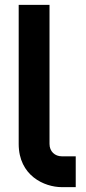

<svg xmlns="http://www.w3.org/2000/svg" viewBox="-20 -771 354 791"><path d="M292 -127H235C206 -127 184 -147 184 -178V-751H57V-178C57 -47 163 0 235 0H292Z"/></svg>

Font: Audiowide
Style: Regular
Weight: 400
Designer: Astigmatic (AOETI)
Foundry: Astigmatic (AOETI)
Version: Version 1.002